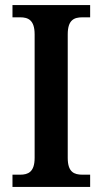

<svg xmlns="http://www.w3.org/2000/svg" viewBox="-20 -734 402 754"><path d="M29 0H334V-48H304C271 -48 246 -58 246 -114V-599C246 -656 271 -666 304 -666H334V-714H29V-666H59C90 -666 116 -656 116 -599V-114C116 -58 90 -48 59 -48H29Z"/></svg>

Font: Noto Serif Armenian SemiCondensed SemiBold
Style: Regular
Weight: 600
Width: 4
Designer: Monotype Design Team
Foundry: Monotype Imaging Inc.
Version: Version 2.008